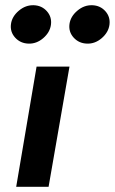

<svg xmlns="http://www.w3.org/2000/svg" viewBox="-20 -715 440 735"><path d="M246 -623Q250 -652 276 -674Q302 -696 333 -695Q364 -694 383.5 -672Q403 -650 399 -620Q395 -591 369.5 -569Q344 -547 313 -548Q282 -549 262 -571Q242 -593 246 -623ZM22 -623Q26 -652 52 -674Q78 -696 109 -695Q140 -694 159.5 -672Q179 -650 175 -620Q171 -591 145.5 -569Q120 -547 89 -548Q58 -549 38 -571Q18 -593 22 -623ZM120 -460H246L166 0H42Z"/></svg>

Font: Jost* 600 Semi
Style: Italic
Weight: 600
Italic angle: -10°
Version: Version 3.500